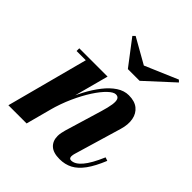

<svg xmlns="http://www.w3.org/2000/svg" viewBox="-196 -837 977 977"><g transform="rotate(45 292.5 -348.5)"><path d="M388.3 10Q342.5 10 320.3 -10.6Q298 -31.3 298 -67Q298 -77.8 300.6 -90.8Q303.2 -103.8 306 -113.3L366 -313Q377.7 -351.8 381.4 -376.9Q385 -402 379.6 -414.1Q374.2 -426.2 358.5 -426.2Q342 -426.2 317.8 -403.1Q293.5 -380 267.1 -339.4Q240.8 -298.7 216.9 -245.8Q193 -192.8 176.8 -133H163.5Q175 -176.5 192.9 -223.4Q210.8 -270.3 234 -314Q257.3 -357.8 284.9 -393Q312.5 -428.3 343.6 -448.9Q374.8 -469.5 408.3 -469.5Q450.5 -469.5 475 -449.8Q499.5 -430 506 -396Q512.5 -362 499.8 -319.5L423.8 -62.8Q422.5 -58.8 421.5 -53.3Q420.5 -47.8 420.5 -43.8Q420.5 -35.5 423.9 -31.1Q427.3 -26.8 435 -26.8Q462 -26.8 489.9 -59.3Q517.8 -91.8 547.8 -162.3L566.5 -155.8Q542 -95.5 515.5 -59Q489 -22.5 458 -6.2Q427 10 388.3 10ZM10.5 0 127.2 -440.5H60.7V-460H264.3L141.5 0ZM310.3 -560 207 -695.5 219 -707.3 355 -630.3 531.8 -705.8 542.3 -695.5 394.8 -560Z"/></g></svg>

Font: Bodoni Moda
Style: Italic
Weight: 400
Italic angle: -13°
Designer: Owen Earl
Foundry: indestructible type
Version: Version 2.005